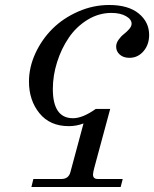

<svg xmlns="http://www.w3.org/2000/svg" viewBox="-20 -750 618 770"><path d="M96.2 -422.9Q96.2 -480 121.8 -535.9Q147.5 -591.8 190.4 -634.5Q233.4 -677.2 293.5 -703.6Q353.5 -730 418 -730Q494.6 -730 536.4 -695.8Q578.1 -661.6 578.1 -609.9Q578.1 -570.8 555.4 -544.4Q532.7 -518.1 499 -518.1Q475.1 -518.1 460.4 -531Q445.8 -543.9 445.8 -563Q445.8 -577.1 455.6 -590.8Q465.3 -604.5 476.8 -613.3Q488.3 -622.1 498 -633.3Q507.8 -644.5 507.8 -654.8Q507.8 -672.4 485.1 -685.3Q462.4 -698.2 426.8 -698.2Q376 -698.2 331.1 -670.7Q286.1 -643.1 256.1 -599.1Q226.1 -555.2 209 -501Q191.9 -446.8 191.9 -393.1Q191.9 -275.9 272.9 -275.9Q311.5 -275.9 363.8 -313H421.9L357.9 -76.2Q353 -57.6 353 -49.8Q353 -32.2 372.1 -32.2H472.2L463.9 0H106L113.8 -32.2H226.1Q254.9 -32.2 262.2 -59.1L314.9 -254.9Q286.6 -244.1 255.9 -244.1Q180.2 -244.1 138.2 -295.9Q96.2 -347.7 96.2 -422.9Z"/></svg>

Font: Flanker Steampunk
Style: Italic
Weight: 400
Italic angle: -12°
Designer: Alexey Kryukov, Leonardo Di Lena
Foundry: Alexey Kryukov, Leonardo Di Lena
Version: 1.210